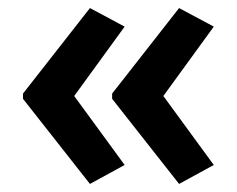

<svg xmlns="http://www.w3.org/2000/svg" viewBox="-20 -508 587 476"><path d="M37 -276V-263L203 -52L289 -99L164 -270L289 -442L203 -488ZM258 -276V-263L424 -52L510 -99L385 -270L510 -442L424 -488Z"/></svg>

Font: Noto Sans Kannada SemiCondensed SemiBold
Style: Regular
Weight: 600
Width: 4
Designer: Jelle Bosma - Monotype Design Team
Foundry: Monotype Imaging Inc.
Version: Version 2.005